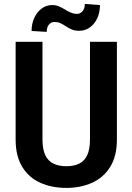

<svg xmlns="http://www.w3.org/2000/svg" viewBox="-20 -917 653 947"><path d="M423.8 -710.9H556.6V-229.5Q556.6 -147.5 523.9 -94.5Q491.2 -41.5 434.8 -15.9Q378.4 9.8 307.1 9.8Q234.4 9.8 178 -15.9Q121.6 -41.5 89.4 -94.5Q57.1 -147.5 57.1 -229.5V-710.9H189.5V-229.5Q189.5 -180.2 203.6 -151.1Q217.8 -122.1 244.1 -109.6Q270.5 -97.2 307.1 -97.2Q344.2 -97.2 370.1 -109.6Q396 -122.1 409.9 -151.1Q423.8 -180.2 423.8 -229.5ZM398.4 -897.5 473.1 -892.1Q473.1 -856.4 460 -827.6Q446.8 -798.8 423.6 -782Q400.4 -765.1 370.6 -765.1Q349.1 -765.1 333.7 -771.7Q318.4 -778.3 305.7 -786.9Q293 -795.4 279.5 -802Q266.1 -808.6 248.5 -808.6Q232.4 -808.6 221.4 -795.7Q210.4 -782.7 210.4 -759.8L135.7 -764.2Q135.7 -799.3 148.9 -828.4Q162.1 -857.4 185.3 -874.8Q208.5 -892.1 237.8 -892.1Q255.9 -892.1 271 -885.5Q286.1 -878.9 300 -870.4Q314 -861.8 328.6 -855.2Q343.3 -848.6 360.4 -848.6Q376 -848.6 387.2 -861.8Q398.4 -875 398.4 -897.5Z"/></svg>

Font: Roboto SemiCondensed SemiBold
Style: Regular
Weight: 600
Width: 4
Designer: Christian Robertson
Foundry: Google
Version: Version 3.009; 2024